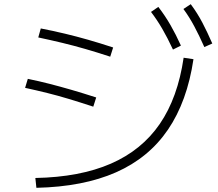

<svg xmlns="http://www.w3.org/2000/svg" viewBox="-20 -875 1040 918"><path d="M149 -24Q362 -28 510 -92.5Q658 -157 744 -282.5Q830 -408 858 -599L905 -592Q875 -390 783 -255Q691 -120 534.5 -51Q378 18 154 23ZM426 -365Q362 -386 309 -402Q256 -418 205.5 -430.5Q155 -443 100 -455L113 -498Q167 -487 217.5 -474Q268 -461 321.5 -445.5Q375 -430 440 -409ZM507 -604Q443 -625 387.5 -641Q332 -657 278 -670Q224 -683 163 -696L175 -739Q236 -727 290.5 -714Q345 -701 401 -685Q457 -669 521 -648ZM807 -638Q781 -694 756 -737Q731 -780 702 -818L737 -842Q770 -799 795.5 -754.5Q821 -710 845 -657ZM957 -650Q932 -706 908.5 -750Q885 -794 857 -832L892 -855Q924 -812 948 -766Q972 -720 995 -667Z"/></svg>

Font: M PLUS 2 Light
Style: Regular
Weight: 300
Designer: Coji Morishita
Foundry: UNDERFOREST DESIGN
Version: Version 1.001